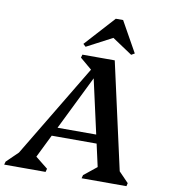

<svg xmlns="http://www.w3.org/2000/svg" viewBox="-152 -1005 956 1087"><g transform="rotate(10 326.5 -461.5)"><path d="M-54 0 -49 -18 52 -116 -18 -24 382 -690H460L606 -35L565 -109L653 -18L649 0H391L396 -19L503 -105L480 -32L354 -597H374L94 -28L90 -98L189 -19L184 0ZM141 -208 152 -258H489L478 -208ZM353 -601 269 -672 274 -690H411V-601ZM284 -737 269 -751 425 -923H467L565 -748L546 -737L423 -819H440Z"/></g></svg>

Font: Platypi Light Medium
Style: Italic
Weight: 500
Italic angle: -13°
Version: Version 1.200